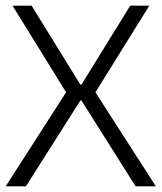

<svg xmlns="http://www.w3.org/2000/svg" viewBox="-22 -654 567 674"><path d="M260 -301 69 0H-2L210 -330L22 -634H89L260 -357H264L435 -634H502L313 -330L525 0H454L264 -301Z"/></svg>

Font: Matangi
Style: Regular
Weight: 400
Designer: Prashant Pant
Foundry: The Graphic Ant
Version: Version 3.002